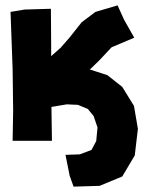

<svg xmlns="http://www.w3.org/2000/svg" viewBox="-20 -528 543 720"><path d="M19.5 -483.4 27.3 -269.5 29.3 -114.3 27.3 0H99.6H174.8L172.9 -127L230.5 -136.7L272.5 -134.8L309.6 -119.1L331.1 -92.8L345.7 -49.8L340.8 1L323.2 34.2L279.3 50.8L225.6 52.7L241.2 130.9L255.9 171.9L353.5 168.9L438.5 133.8L485.4 54.7L497.1 -44.9L482.4 -130.9L438.5 -202.1L382.8 -246.1L316.4 -267.6L318.4 -268.6L350.6 -299.8L398.4 -350.6L483.4 -386.7L445.3 -454.1L420.9 -507.8L337.9 -483.4L286.1 -444.3L241.2 -387.7L208 -349.6L171.9 -317.4V-353.5L170.9 -495.1L72.3 -492.2Z"/></svg>

Font: MaokenAssortedSans-TC
Style: Regular
Weight: 500
Version: Version 0.83